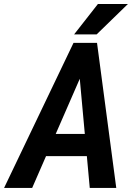

<svg xmlns="http://www.w3.org/2000/svg" viewBox="-60 -921 654 941"><path d="M356 -592.3 97.7 0H-40L300.3 -710.9H387.2ZM379.9 0 324.7 -603.5 333 -710.9H415.5L509.8 0ZM428.7 -264.6 409.2 -155.8H92.3L111.8 -264.6ZM303.2 -752.4 419.9 -901.4H566.9L413.6 -752.4Z"/></svg>

Font: Roboto Condensed SemiBold
Style: Italic
Weight: 600
Italic angle: -12°
Designer: Christian Robertson
Foundry: Google
Version: Version 3.008; 2023